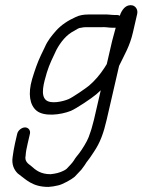

<svg xmlns="http://www.w3.org/2000/svg" viewBox="-20 -516 560 755"><path d="M502.6 -388 519.4 -461C523.2 -477.3 514 -491.7 500.3 -495C480.4 -498.3 464.8 -487 453.4 -461L453 -459C452.7 -457.7 451.9 -456 450.8 -454C447.9 -456 444.5 -457 440.5 -457H431.5C418.7 -457 401.1 -460.1 389 -459H327C308.3 -459 292 -456 277.7 -449C248.9 -436.1 221.6 -418.9 200.2 -395C183.3 -375.7 167.4 -356.5 156.4 -331L141 -299C127.3 -270.5 116.5 -238.7 106.3 -205C89.4 -147.1 96.8 -102.7 124.1 -80.5C153.5 -56.6 218.1 -64 258.5 -80C280.6 -89.4 341 -129.9 358.5 -145L376.2 -161L349.4 -45C347.2 -35.7 344.9 -27 342.4 -19C339.1 -4.8 333.2 9.5 328.7 23C322.6 40.2 302 72.9 291.5 86.5C284 96.3 276.5 104.2 270.5 115C262.8 127.1 251.3 137.5 241.8 148C230.4 157.3 209.1 164.8 193.4 167L179 169C139.9 169 120.8 153.4 101.6 136C90 127.5 75.8 117.8 80.8 96C81.6 80.7 84.7 66.4 88.9 48L97.7 10C100.7 -3.2 91.7 -15 78.5 -15C65.3 -15 50.7 -3.2 47.7 10L38.9 48C34.5 67.1 32.2 84 29.7 101C25 130.5 35.2 151.8 49.7 166C82.9 190.3 106.9 219 170.4 219L188.9 217C195.2 215.7 201.9 214.3 208.8 213C226.4 209.2 261.6 189.8 273.7 179L300.1 151C304.9 145 309.2 139 313.3 133L319.6 123C331.7 107.9 335.6 102 349.3 81C374.1 44.6 387.6 6.1 399.4 -45L448.3 -257C471 -304.1 490.2 -334.5 502.6 -388ZM420.7 -354 399.9 -264C395.9 -258 392.7 -253 390.5 -249C373.7 -223.1 353.3 -198.9 330.4 -179.5C318.6 -169.5 265.2 -132.6 249.1 -126C226 -116.4 179.8 -106.2 160.8 -122.5C138.4 -141.7 151.9 -189.3 164.3 -231C174.3 -264 188.3 -290.9 201.9 -320C219 -351.8 242.1 -380.2 272.2 -395C282.7 -400.6 289 -407 300 -407C304.9 -408.3 310.1 -409 315.4 -409H379.4C390.9 -410.6 407.5 -407 420 -407H435C431 -389.9 425.3 -374 420.7 -354Z"/></svg>

Font: HoneyBee
Style: BookIt
Weight: 300
Foundry: Cannot Into Space Fonts
Version: Version 0.89